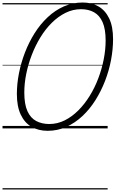

<svg xmlns="http://www.w3.org/2000/svg" viewBox="-20 -1020 918 1525"><path d="M358 19Q286 19 231 -12.5Q176 -44 145 -109Q114 -174 114 -274Q114 -353 130.5 -437.5Q147 -522 178.5 -603.5Q210 -685 255 -756.5Q300 -828 358.5 -883Q417 -938 487 -969Q557 -1000 637 -1000Q709 -1000 763 -968.5Q817 -937 847.5 -873Q878 -809 878 -709Q878 -629 862 -544Q846 -459 814.5 -377.5Q783 -296 738 -224.5Q693 -153 635 -98.5Q577 -44 507.5 -12.5Q438 19 358 19ZM371 -35Q436 -35 494 -64Q552 -93 602 -143Q652 -193 692.5 -258.5Q733 -324 761 -398.5Q789 -473 804 -549.5Q819 -626 819 -698Q819 -789 795 -843.5Q771 -898 727 -922.5Q683 -947 624 -947Q559 -947 500.5 -918Q442 -889 391.5 -839Q341 -789 301 -723.5Q261 -658 232.5 -584Q204 -510 188.5 -433.5Q173 -357 173 -285Q173 -192 198 -137Q223 -82 268 -58.5Q313 -35 371 -35ZM0 475H835V485H0ZM0 -20H835V0H0ZM0 -505H835V-500H0ZM0 -995H835V-985H0Z"/></svg>

Font: Playwrite CZ Guides
Style: Regular
Weight: 400
Designer: Veronika Burian, José Scaglione
Foundry: TypeTogether
Version: Version 1.003